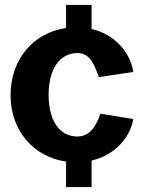

<svg xmlns="http://www.w3.org/2000/svg" viewBox="-20 -762 602 782"><path d="M295 -206C220 -206 178 -274 178 -376C178 -479 222 -546 296 -546C350 -546 366 -491 383 -448L523 -469C511 -546 451 -621 353 -644V-742H249V-648C118 -629 23 -523 23 -374C23 -227 120 -122 249 -104V0H353V-108C448 -130 510 -202 523 -277L389 -299C374 -257 351 -206 295 -206Z"/></svg>

Font: 18Franklin
Style: Bold
Weight: 700
Designer: Pablo Impallari, Rodrigo Fuenzalida (Modified by Dan O. Williams)
Version: Version 0.025;PS 000.025;hotconv 1.0.88;makeotf.lib2.5.64775